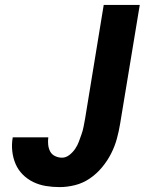

<svg xmlns="http://www.w3.org/2000/svg" viewBox="-20 -755 640 783"><path d="M223 8Q194 8 167 3.5Q140 -1 116 -12.5Q92 -24 73 -43Q54 -62 43.5 -86.5Q33 -111 30 -139Q27 -167 32 -195H177Q175 -180 176.5 -165Q178 -150 184.5 -137.5Q191 -125 204.5 -118.5Q218 -112 233 -112Q249 -112 263 -123Q277 -134 286.5 -148Q296 -162 301.5 -177Q307 -192 312.5 -207.5Q318 -223 321 -239Q324 -255 327 -271L403 -735H550L470 -251Q465 -220 456.5 -189Q448 -158 433 -128.5Q418 -99 396 -72.5Q374 -46 346 -27Q318 -8 286 0Q254 8 223 8Z"/></svg>

Font: Iosevka Aile Heavy
Style: Italic
Weight: 900
Italic angle: -9°
Designer: Belleve Invis
Foundry: Belleve Invis
Version: Version 31.1.0; ttfautohint (v1.8.4)